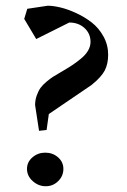

<svg xmlns="http://www.w3.org/2000/svg" viewBox="-20 -644 444 670"><path d="M116.2 -187.5 102.5 -277.3Q102.5 -294.9 108.2 -310.8Q113.8 -326.7 121.3 -337.2Q128.9 -347.7 142.3 -358.9Q155.8 -370.1 165 -376Q174.3 -381.8 189.5 -390.6Q213.9 -404.8 229 -414.6Q244.1 -424.3 261.5 -438.5Q278.8 -452.6 287.4 -467.5Q295.9 -482.4 295.9 -498Q295.9 -526.9 274.9 -546.1Q253.9 -565.4 221.7 -565.4L106.4 -507.8L64.5 -578.1L75.2 -613.3L146.5 -624Q165.5 -624 191.2 -617.9Q216.8 -611.8 246.3 -598.1Q275.9 -584.5 300.3 -565.4Q324.7 -546.4 341.1 -516.8Q357.4 -487.3 357.4 -453.1Q357.4 -421.4 345.7 -398.4Q334 -375.5 299.8 -347.7L150.4 -246.1L142.6 -190.4ZM74.2 -54.7Q74.2 -78.6 93.3 -95Q112.3 -111.3 137.7 -111.3Q164.1 -111.3 182.6 -95Q201.2 -78.6 201.2 -54.7Q201.2 -29.8 183.1 -12Q165 5.9 139.6 5.9Q114.3 5.9 94.2 -12Q74.2 -29.8 74.2 -54.7Z"/></svg>

Font: Comprehension SemiBold
Style: Regular
Weight: 600
Designer: Alfredo Marco Pradil
Foundry: Alfredo Marco Pradil
Version: 1.0